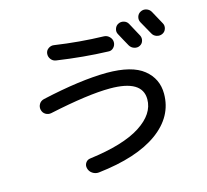

<svg xmlns="http://www.w3.org/2000/svg" viewBox="-121 -972 1241 1152"><g transform="rotate(-15 500.0 -396.0)"><path d="M698.2 -792Q714.8 -800.8 733.4 -795.4Q752 -790 760.7 -773.4Q775.4 -746.1 805.7 -690.4Q814.5 -673.8 809.1 -655.8Q803.7 -637.7 787.1 -629.9Q771.5 -622.1 752.9 -627.9Q734.4 -633.8 724.6 -650.4Q716.8 -664.1 702.1 -690.9Q687.5 -717.8 679.7 -732.4Q670.9 -748 676.8 -766.1Q682.6 -784.2 698.2 -792ZM911.1 -808.6Q926.8 -780.3 957 -724.6Q965.8 -709 960 -690.4Q954.1 -671.9 937 -664.1Q919.9 -656.2 901.4 -662.1Q882.8 -668 874 -684.6Q835 -754.9 828.1 -766.6Q819.3 -783.2 824.7 -801.3Q830.1 -819.3 847.2 -828.1Q864.3 -836.9 882.8 -831.1Q901.4 -825.2 911.1 -808.6ZM170.9 -377.9Q152.3 -374 135.7 -383.8Q119.1 -393.6 114.3 -414.1Q110.4 -432.6 120.1 -449.2Q129.9 -465.8 150.4 -470.7Q389.6 -524.4 553.7 -525.4Q710 -525.4 782.2 -467.3Q854.5 -409.2 854.5 -315.4Q854.5 -173.8 725.6 -80.6Q596.7 12.7 354.5 40Q333 42 314.9 29.8Q296.9 17.6 292 -2.9Q287.1 -21.5 297.4 -37.1Q307.6 -52.7 327.1 -54.7Q538.1 -82 643.6 -149.9Q749 -217.8 749 -309.6Q749 -429.7 548.8 -429.7Q413.1 -429.7 170.9 -377.9ZM292 -767.6Q444.3 -745.1 595.7 -741.2Q615.2 -740.2 629.4 -725.6Q643.6 -710.9 643.6 -692.4Q643.6 -672.9 629.9 -658.7Q616.2 -644.5 596.7 -646.5Q445.3 -651.4 279.3 -675.8Q260.7 -678.7 249 -694.3Q237.3 -710 239.3 -729Q241.2 -748 257.3 -759.3Q273.4 -770.5 292 -767.6Z"/></g></svg>

Font: Rounded Mgen+ 1m medium
Style: Regular
Weight: 500
Designer: [Source Han Sans]
Ryoko NISHIZUKA  (kana & ideographs); Paul D. Hunt (Latin, Greek & Cyrillic); Wenlong ZHANG  (bopomofo
Version: Version 1.059.20150602